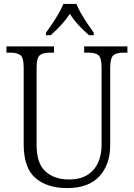

<svg xmlns="http://www.w3.org/2000/svg" viewBox="-20 -951 684 981"><path d="M323 10Q221 10 161 -41.5Q101 -93 101 -215V-606Q101 -656 84.5 -669Q68 -682 34 -682H13V-714H256V-682H234Q199 -682 183 -668.5Q167 -655 167 -603V-210Q167 -116 212.5 -75Q258 -34 332 -34Q390 -34 427 -57.5Q464 -81 481.5 -121Q499 -161 499 -209V-605Q499 -656 483 -669Q467 -682 433 -682H410V-714H631V-682H610Q576 -682 559.5 -668.5Q543 -655 543 -603V-208Q543 -111 488 -50.5Q433 10 323 10ZM215 -784Q229 -803 246.5 -829Q264 -855 279.5 -882Q295 -909 304 -931H370Q379 -909 394.5 -882Q410 -855 427.5 -829Q445 -803 459 -784V-771H435Q405 -797 381 -823Q357 -849 337 -880Q316 -849 292 -823Q268 -797 239 -771H215Z"/></svg>

Font: Noto Serif Tamil SemiCondensed Light
Style: Regular
Weight: 300
Width: 4
Designer: Indian Type Foundry, Tom Grace, and the Monotype Design Team
Foundry: Monotype Imaging Inc.
Version: Version 2.004; ttfautohint (v1.8.4.7-5d5b)